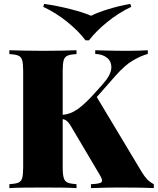

<svg xmlns="http://www.w3.org/2000/svg" viewBox="-20 -966 810 986"><path d="M739 -708V-689Q705 -680 663.5 -656Q622 -632 575 -579L391 -370L472 -476L709 -81Q722 -60 735 -46Q748 -32 770 -20V0Q728 -2 680.5 -2.5Q633 -3 590 -3Q567 -3 533 -2.5Q499 -2 447 0V-20Q494 -22 501.5 -31Q509 -40 494 -65L349 -310Q339 -328 331 -337Q323 -346 315.5 -350Q308 -354 296 -355V-376Q340 -378 379 -405.5Q418 -433 473 -495L507 -533Q549 -580 551.5 -614.5Q554 -649 530.5 -668.5Q507 -688 469 -689V-708Q497 -707 521.5 -706.5Q546 -706 573.5 -705.5Q601 -705 638 -705Q670 -705 694.5 -706Q719 -707 739 -708ZM373 -708V-688Q343 -687 327.5 -680.5Q312 -674 307 -656.5Q302 -639 302 -602V-106Q302 -70 307.5 -52Q313 -34 328 -28Q343 -22 373 -20V0Q344 -2 298.5 -2.5Q253 -3 206 -3Q152 -3 104.5 -2.5Q57 -2 28 0V-20Q59 -22 74 -28Q89 -34 94 -52Q99 -70 99 -106V-602Q99 -639 94 -656.5Q89 -674 73.5 -680.5Q58 -687 28 -688V-708Q57 -707 104.5 -706Q152 -705 206 -705Q253 -705 298.5 -706Q344 -707 373 -708ZM649 -946 654 -931Q589 -900 531.5 -853.5Q474 -807 437 -759H419Q384 -806 326 -853Q268 -900 202 -931L207 -946Q276 -936 342.5 -919Q409 -902 448 -885Q481 -902 536.5 -919Q592 -936 649 -946Z"/></svg>

Font: Playfair Display Black
Style: Regular
Weight: 900
Designer: Claus Eggers Sørensen
Foundry: Claus Eggers Sørensen
Version: Version 1.203